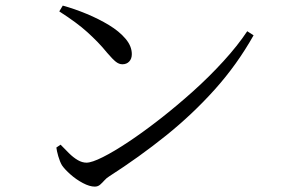

<svg xmlns="http://www.w3.org/2000/svg" viewBox="-20 -703 1040 699"><path d="M208.5 -682.6Q251.1 -670.9 295.2 -652.6Q339.4 -634.3 376.9 -611.6Q414.3 -588.9 437.1 -561.9Q459.9 -535 459.9 -506Q459.9 -489 450.4 -479Q440.9 -469 425.5 -469Q413.4 -469 401.7 -478.2Q390 -487.4 370.2 -510.6Q352.2 -532.7 334.7 -550.6Q317.1 -568.6 297.9 -586Q278.6 -603.5 253.8 -621.8Q229 -640.2 195.8 -661.5ZM880.1 -589.3 903.2 -574.4Q843.4 -468.1 762.3 -377.6Q681.1 -287.1 584.1 -209.2Q487.1 -131.3 377.5 -60.9Q368 -55.2 360.2 -46.4Q352.3 -37.5 344.3 -30.5Q336.4 -23.6 324.9 -23.6Q306.2 -23.6 281.7 -36.6Q257.3 -49.5 236.6 -67.9Q215.8 -86.3 205.6 -101.2Q198 -114.1 192.2 -134.1Q186.5 -154.1 185.2 -165.9L200.5 -176.3Q216.1 -160.2 231.5 -144.9Q246.9 -129.6 263 -120.2Q279.1 -110.8 295 -110.8Q314.1 -110.8 354.4 -131Q394.8 -151.2 448.8 -187.2Q502.8 -223.2 562.9 -270.1Q623 -317 682.6 -370.4Q742.2 -423.9 793.5 -480.2Q844.9 -536.4 880.1 -589.3Z"/></svg>

Font: Noto Serif SC
Style: Regular
Weight: 200
Designer: Ryoko NISHIZUKA 西塚涼子 (kana & ideographs); Frank Grießhammer (Latin, Greek & Cyrillic); Wenlong ZHANG 张文龙 (bopomofo); San
Foundry: Adobe
Version: Version 2.001;hotconv 1.1.0;makeotfexe 2.6.0